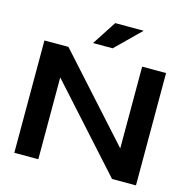

<svg xmlns="http://www.w3.org/2000/svg" viewBox="-135 -1107 1221 1238"><g transform="rotate(15 476.0 -488.0)"><path d="M69.8 0V-750H230L722.2 -204.1V-750H881.8V0H722.2L230 -545.9V0ZM481.9 -976.1H671.9L507.8 -814.9H377Z"/></g></svg>

Font: Mattone
Style: Regular
Weight: 400
Width: 6
Designer: Nunzio Mazzaferro
Foundry: Collletttivo
Version: Version 2.000;Glyphs 3.2 (3217)